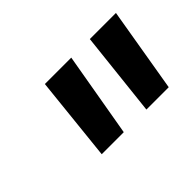

<svg xmlns="http://www.w3.org/2000/svg" viewBox="-53 -815 468 468"><g transform="rotate(-45 181.5 -580.5)"><path d="M359 -690 322 -471H245L269 -690ZM205 -690 167 -471H91L114 -690Z"/></g></svg>

Font: Exo 2 SemiBold
Style: Italic
Weight: 600
Italic angle: -8°
Designer: Natanael Gama
Foundry: Natanael Gama
Version: Version 2.010